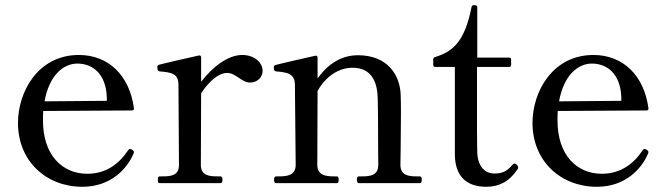

<svg xmlns="http://www.w3.org/2000/svg" viewBox="-20 -703 2562 737"><path d="M489 -127C486 -129 483 -131 480 -131C477 -131 474 -130 471 -125C437 -74 387 -36 315 -36C219 -36 145 -108 145 -240C145 -253 145 -265 146 -277L487 -279C492 -279 495 -282 494 -288C477 -414 396 -492 283 -492C126 -492 49 -351 49 -231C49 -85 157 14 296 14C407 14 468 -57 491 -110C493 -114 494 -116 494 -119C494 -122 492 -125 489 -127ZM277 -459C334 -459 387 -421 390 -329V-316L151 -314C169 -415 224 -459 277 -459Z M910 -492C854 -492 795 -445 752 -389V-483C752 -488 749 -491 743 -490C711 -483 602 -458 589 -454C585 -452 584 -450 584 -445C584 -439 584 -430 593 -429C634 -425 665 -423 665 -378L667 -69C667 -29 635 -26 605 -26H593C587 -26 586 -21 586 -13C586 -5 587 0 593 0H826C832 0 834 -5 834 -13C834 -21 832 -26 826 -26H814C784 -26 751 -29 751 -69L752 -345C783 -391 818 -423 852 -423C885 -423 908 -386 940 -386C967 -386 988 -406 988 -431C988 -464 955 -492 910 -492Z M1579 -26C1548 -26 1517 -30 1517 -70C1517 -70 1519 -176 1519 -261C1519 -292 1519 -320 1518 -340C1515 -415 1468 -491 1354 -491C1291 -491 1239 -458 1199 -402V-482C1199 -487 1196 -490 1190 -489C1158 -482 1049 -457 1036 -453C1032 -451 1031 -449 1031 -445C1031 -438 1031 -430 1040 -429C1081 -425 1112 -422 1112 -377L1115 -70C1115 -30 1082 -26 1052 -26H1040C1034 -26 1032 -21 1032 -13C1032 -5 1034 0 1040 0H1273C1279 0 1280 -5 1280 -13C1280 -21 1279 -26 1273 -26H1261C1231 -26 1198 -30 1198 -70L1199 -354C1233 -414 1284 -443 1333 -443C1410 -443 1429 -383 1430 -323C1430 -309 1431 -283 1431 -253C1431 -176 1432 -70 1432 -70C1432 -30 1401 -26 1371 -26H1357C1352 -26 1350 -21 1350 -13C1350 -5 1352 0 1357 0H1591C1597 0 1599 -5 1599 -13C1599 -21 1597 -26 1591 -26Z M1847 14C1896 14 1936 -7 1967 -54C1969 -56 1969 -58 1969 -60C1969 -67 1961 -75 1955 -75C1952 -75 1949 -73 1946 -69C1926 -46 1909 -37 1878 -37C1842 -37 1814 -63 1812 -118C1812 -129 1811 -163 1811 -205V-446H1934C1939 -446 1942 -449 1942 -454V-474C1942 -479 1939 -482 1934 -482H1812V-675C1812 -680 1809 -683 1804 -683H1798C1794 -683 1791 -681 1790 -676C1764 -545 1720 -505 1650 -484C1645 -483 1643 -479 1643 -475V-454C1643 -449 1646 -446 1651 -446H1726V-112C1726 -27 1770 14 1847 14Z M2464 -127C2461 -129 2458 -131 2455 -131C2452 -131 2449 -130 2446 -125C2412 -74 2362 -36 2290 -36C2194 -36 2120 -108 2120 -240C2120 -253 2120 -265 2121 -277L2462 -279C2467 -279 2470 -282 2469 -288C2452 -414 2371 -492 2258 -492C2101 -492 2024 -351 2024 -231C2024 -85 2132 14 2271 14C2382 14 2443 -57 2466 -110C2468 -114 2469 -116 2469 -119C2469 -122 2467 -125 2464 -127ZM2252 -459C2309 -459 2362 -421 2365 -329V-316L2126 -314C2144 -415 2199 -459 2252 -459Z"/></svg>

Font: Shippori Mincho OTF Medium
Style: Regular
Weight: 500
Designer: FONTDASU
Foundry: FONTDASU / Google Inc. / but / Adobe
Version: Version 3.300;hotconv 1.0.109;makeotfexe 2.5.65596